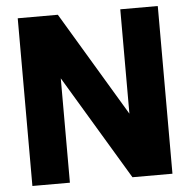

<svg xmlns="http://www.w3.org/2000/svg" viewBox="-53 -792 835 844"><g transform="rotate(-5 365.0 -370.0)"><path d="M56 0V-740H233L508.5 -279.5V-740H674V0H497.5L221.5 -460.5V0Z"/></g></svg>

Font: Encode Sans Semi Condensed ExtraBold
Style: Regular
Weight: 800
Width: 4
Designer: Multiple Designers
Foundry: Impallari Type
Version: Version 3.000; ttfautohint (v1.8.3) -l 8 -r 50 -G 200 -x 14 